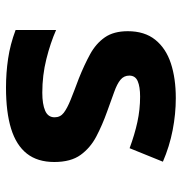

<svg xmlns="http://www.w3.org/2000/svg" viewBox="-3 -593 606 640"><g transform="rotate(90 300.0 -273.0)"><path d="M272 10Q223 10 175.5 3Q128 -4 80 -22V-157Q123 -138 177 -124.5Q231 -111 289 -111Q327 -111 349 -120.5Q371 -130 371 -152Q371 -171 356 -182.5Q341 -194 312.5 -205.5Q284 -217 241 -233Q196 -251 160.5 -270.5Q125 -290 104.5 -319.5Q84 -349 84 -396Q84 -452 112.5 -487.5Q141 -523 191 -539.5Q241 -556 307 -556Q360 -556 414 -545.5Q468 -535 519 -513L474 -402Q428 -419 386.5 -428Q345 -437 302 -437Q269 -437 250.5 -429Q232 -421 232 -401Q232 -383 246 -371.5Q260 -360 287 -350.5Q314 -341 352 -327Q397 -311 435 -291Q473 -271 496.5 -238.5Q520 -206 520 -151Q520 -95 492 -59.5Q464 -24 409 -7Q354 10 272 10Z"/></g></svg>

Font: Noto Sans Mono
Style: Bold
Weight: 700
Designer: Monotype Design Team
Foundry: Monotype Imaging Inc.
Version: Version 2.014